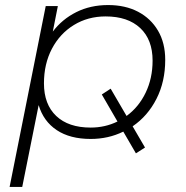

<svg xmlns="http://www.w3.org/2000/svg" viewBox="-20 -546 736 760"><path d="M554 38 518 61 468 -25Q409 4 339 4Q257 4 204.5 -31Q152 -66 133 -130L68 194H18L161 -522H209L189 -421Q226 -470 282 -498Q338 -526 408 -526Q476 -526 526.5 -499.5Q577 -473 605.5 -424.5Q634 -376 634 -309Q634 -223 599.5 -155Q565 -87 505 -46ZM339 -41Q396 -41 445 -65L383 -172L418 -195L481 -87Q529 -122 556.5 -179Q584 -236 584 -306Q584 -389 535 -435Q486 -481 398 -481Q328 -481 272.5 -447Q217 -413 185.5 -353Q154 -293 154 -216Q154 -133 202.5 -87Q251 -41 339 -41Z"/></svg>

Font: Montserrat Light
Style: Italic
Weight: 300
Italic angle: -11.3°
Designer: Julieta Ulanovsky
Foundry: Julieta Ulanovsky
Version: Version 9.000; ttfautohint (v1.8.4.7-5d5b)